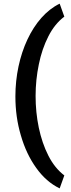

<svg xmlns="http://www.w3.org/2000/svg" viewBox="-20 -813 390 1048"><path d="M174.3 -289.1C174.3 -347.7 180.2 -405.3 191.9 -461.4C203.1 -517.6 220.7 -568.8 244.1 -614.7C267.1 -660.2 296.4 -696.3 331.1 -722.2L305.7 -793C158.2 -721.7 64 -510.3 64 -287.1C64 -212.4 73.7 -141.6 93.8 -74.2C113.3 -6.3 141.1 52.7 177.7 103.5C213.9 154.3 256.3 191.4 305.7 215.3L331.1 144.5C296.4 118.2 267.1 82 244.1 36.6C197.3 -54.7 174.3 -171.9 174.3 -289.1Z"/></svg>

Font: Vazirmatn SemiBold
Style: Regular
Weight: 600
Designer: Saber Rastikerdar
Foundry: Saber Rastikerdar
Version: Version 33.003